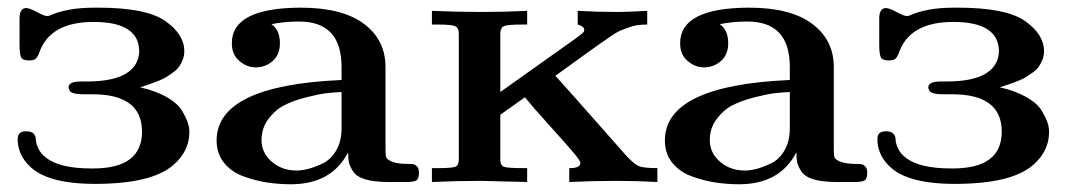

<svg xmlns="http://www.w3.org/2000/svg" viewBox="-20 -473 2785 499"><path d="M25.9 -111.8Q25.9 -131.8 47.9 -131.8Q62 -131.8 67.6 -125.5Q73.2 -119.1 73.2 -110.1Q73.2 -101.1 79.6 -87.2Q85.9 -73.2 101.1 -62Q137.2 -35.2 217.8 -35.2H222.2Q349.1 -35.2 349.1 -130.9Q349.1 -228 220.2 -228H195.8Q168.9 -228 162.1 -235.8Q158.2 -241.7 158.2 -246.1Q158.2 -261.2 189.9 -261.2H205.1Q324.2 -261.2 339.8 -324.2Q341.8 -334 341.8 -338.9Q341.8 -416 223.1 -416Q109.4 -416 82 -335.9Q77.1 -323.7 72 -319.8Q66.9 -315.9 55.2 -315.9Q39.1 -315.9 34.9 -324Q30.8 -332 30.8 -357.9V-424.8Q30.8 -451.7 47.9 -452.1Q56.6 -452.1 75.9 -441.7Q95.2 -431.2 103 -431.2Q106.9 -431.2 118.9 -436.5Q130.9 -441.9 158.4 -447.5Q186 -453.1 229 -453.1H234.9Q359.9 -453.1 409.4 -418.5Q459 -383.8 459 -339.8Q459 -328.6 455.1 -318.4Q451.2 -308.1 445.6 -300Q439.9 -292 429.4 -284.4Q418.9 -276.9 411.9 -272.5Q404.8 -268.1 391.8 -262.9Q378.9 -257.8 373.5 -255.9Q368.2 -253.9 356 -250L344.2 -246.1Q386.2 -236.3 414.1 -220.2Q441.9 -204.1 452.9 -185.5Q463.9 -167 468 -154.5Q472.2 -142.1 472.2 -129.9Q472.2 -80.1 430.2 -43.9Q374 4.9 227.1 4.9Q102.1 4.9 56.2 -42Q25.9 -71.8 25.9 -111.8Z M543 -107.9Q543 -251 867.7 -265.1V-298.8Q867.7 -417 757.8 -417Q718.8 -417 685.5 -410.2Q707.5 -395 707.5 -360.8Q707.5 -331.1 688.7 -314.5Q669.9 -297.9 644.5 -297.9Q621.6 -297.9 602.1 -314.5Q582.5 -331.1 582.5 -360.8Q582.5 -452.6 761.7 -453.1Q869.6 -453.1 925.8 -411.1Q981.9 -369.1 981.9 -298.8V-84Q981.9 -69.8 983.9 -64Q985.8 -58.1 999.8 -52.5Q1013.7 -46.9 1043 -46.9Q1051.8 -46.9 1055.7 -45.9Q1059.6 -44.9 1064.2 -40Q1068.8 -35.2 1068.8 -23.9Q1068.8 -7.8 1061.8 -3.9Q1054.7 0 1036.6 0H988.8Q951.7 0 928.7 -7.1Q905.8 -14.2 897.2 -28.1Q888.7 -42 886.7 -51.5Q884.8 -61 884.8 -77.1Q841.8 5.9 735.8 5.9Q706.1 5.9 675.8 1.5Q645.5 -2.9 613.5 -14.4Q581.5 -25.9 562.3 -49.8Q543 -73.7 543 -107.9ZM659.7 -108.9Q659.7 -75.7 686.3 -52.7Q712.9 -29.8 751 -29.8Q764.2 -29.8 780.5 -33.9Q796.9 -38.1 818.4 -48.1Q839.8 -58.1 853.8 -82Q867.7 -106 867.7 -139.2V-233.9Q845.7 -232.9 826.2 -230.5Q806.6 -228 773.7 -219.5Q740.7 -210.9 717.8 -199Q694.8 -187 677.2 -163.3Q659.7 -139.6 659.7 -108.9Z M1102.5 0V-36.1H1119.1Q1156.2 -36.1 1164.3 -40Q1172.4 -43.9 1172.4 -58.1V-384.8Q1172.4 -400.9 1162.8 -405Q1153.3 -409.2 1118.2 -409.2H1102.5V-444.8Q1167.5 -441.9 1232.4 -441.9Q1291.5 -441.9 1350.1 -444.8V-409.2H1338.4Q1300.3 -409.2 1290.8 -405.5Q1281.2 -401.9 1280.3 -387.2V-233.9L1477.5 -374L1493.2 -386.2L1497.6 -391.1L1498.5 -396Q1497.6 -404.8 1481.4 -409.2V-444.8Q1532.2 -441.9 1584.5 -441.9Q1611.3 -441.9 1662.1 -444.8V-409.2Q1646 -409.2 1635.7 -407.5Q1625.5 -405.8 1611.8 -400.9Q1598.1 -396 1590.3 -392.6Q1582.5 -389.2 1562.5 -375.5Q1542.5 -361.8 1529.3 -352.3Q1516.1 -342.8 1482.7 -318.8Q1449.2 -294.9 1423.3 -275.9Q1434.6 -264.6 1606.4 -69.8Q1628.4 -45.9 1640.9 -41Q1653.3 -36.1 1688.5 -36.1V0Q1635.3 -2.9 1581.5 -2.9Q1521.5 -2.9 1459.5 0V-36.1H1461.4Q1488.3 -36.1 1488.3 -49.8Q1488.3 -55.7 1466.3 -81.3Q1444.3 -106.9 1405.8 -149.4Q1367.2 -191.9 1344.2 -220.2L1280.3 -174.8V-55.2Q1281.2 -42 1291.3 -39.1Q1301.3 -36.1 1338.4 -36.1H1350.1V0Q1242.2 -2.9 1230.5 -2.9Q1167.5 -2.9 1102.5 0Z M1708 -107.9Q1708 -251 2032.7 -265.1V-298.8Q2032.7 -417 1922.9 -417Q1883.8 -417 1850.6 -410.2Q1872.6 -395 1872.6 -360.8Q1872.6 -331.1 1853.8 -314.5Q1835 -297.9 1809.6 -297.9Q1786.6 -297.9 1767.1 -314.5Q1747.6 -331.1 1747.6 -360.8Q1747.6 -452.6 1926.8 -453.1Q2034.7 -453.1 2090.8 -411.1Q2147 -369.1 2147 -298.8V-84Q2147 -69.8 2148.9 -64Q2150.9 -58.1 2164.8 -52.5Q2178.7 -46.9 2208 -46.9Q2216.8 -46.9 2220.7 -45.9Q2224.6 -44.9 2229.2 -40Q2233.9 -35.2 2233.9 -23.9Q2233.9 -7.8 2226.8 -3.9Q2219.7 0 2201.7 0H2153.8Q2116.7 0 2093.8 -7.1Q2070.8 -14.2 2062.3 -28.1Q2053.7 -42 2051.8 -51.5Q2049.8 -61 2049.8 -77.1Q2006.8 5.9 1900.9 5.9Q1871.1 5.9 1840.8 1.5Q1810.5 -2.9 1778.6 -14.4Q1746.6 -25.9 1727.3 -49.8Q1708 -73.7 1708 -107.9ZM1824.7 -108.9Q1824.7 -75.7 1851.3 -52.7Q1877.9 -29.8 1916 -29.8Q1929.2 -29.8 1945.6 -33.9Q1961.9 -38.1 1983.4 -48.1Q2004.9 -58.1 2018.8 -82Q2032.7 -106 2032.7 -139.2V-233.9Q2010.7 -232.9 1991.2 -230.5Q1971.7 -228 1938.7 -219.5Q1905.8 -210.9 1882.8 -199Q1859.9 -187 1842.3 -163.3Q1824.7 -139.6 1824.7 -108.9Z M2260.3 -111.8Q2260.3 -131.8 2282.2 -131.8Q2296.4 -131.8 2302 -125.5Q2307.6 -119.1 2307.6 -110.1Q2307.6 -101.1 2314 -87.2Q2320.3 -73.2 2335.4 -62Q2371.6 -35.2 2452.1 -35.2H2456.5Q2583.5 -35.2 2583.5 -130.9Q2583.5 -228 2454.6 -228H2430.2Q2403.3 -228 2396.5 -235.8Q2392.6 -241.7 2392.6 -246.1Q2392.6 -261.2 2424.3 -261.2H2439.5Q2558.6 -261.2 2574.2 -324.2Q2576.2 -334 2576.2 -338.9Q2576.2 -416 2457.5 -416Q2343.8 -416 2316.4 -335.9Q2311.5 -323.7 2306.4 -319.8Q2301.3 -315.9 2289.6 -315.9Q2273.4 -315.9 2269.3 -324Q2265.1 -332 2265.1 -357.9V-424.8Q2265.1 -451.7 2282.2 -452.1Q2291 -452.1 2310.3 -441.7Q2329.6 -431.2 2337.4 -431.2Q2341.3 -431.2 2353.3 -436.5Q2365.2 -441.9 2392.8 -447.5Q2420.4 -453.1 2463.4 -453.1H2469.2Q2594.2 -453.1 2643.8 -418.5Q2693.4 -383.8 2693.4 -339.8Q2693.4 -328.6 2689.5 -318.4Q2685.5 -308.1 2679.9 -300Q2674.3 -292 2663.8 -284.4Q2653.3 -276.9 2646.2 -272.5Q2639.2 -268.1 2626.2 -262.9Q2613.3 -257.8 2607.9 -255.9Q2602.5 -253.9 2590.3 -250L2578.6 -246.1Q2620.6 -236.3 2648.4 -220.2Q2676.3 -204.1 2687.3 -185.5Q2698.2 -167 2702.4 -154.5Q2706.5 -142.1 2706.5 -129.9Q2706.5 -80.1 2664.6 -43.9Q2608.4 4.9 2461.4 4.9Q2336.4 4.9 2290.5 -42Q2260.3 -71.8 2260.3 -111.8Z"/></svg>

Font: CMU Serif
Style: Bold
Weight: 700
Version: Version 0.7.0